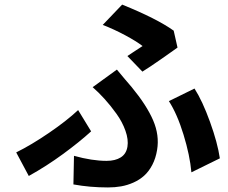

<svg xmlns="http://www.w3.org/2000/svg" viewBox="-20 -780 996 839"><path d="M602.3 -467 536.6 -535.2Q550.4 -544.7 573.9 -559.8Q597.3 -574.9 603 -578.8Q575.3 -600.1 526.8 -626.1Q478.3 -652 429 -671.2L513.8 -759.9Q664.8 -698.9 739 -646L755.7 -572.1Q751.8 -569.2 726.6 -551.5Q701.3 -533.7 682.9 -520.8Q664.4 -507.8 640.4 -491.7Q616.5 -475.5 602.3 -467ZM300.8 25.9 303.3 -99.1Q382.5 -77.1 445.7 -77.1Q483.7 -77.1 507.6 -92.2Q531.6 -107.2 536.9 -138.8Q541.9 -170.1 528.2 -208.6Q514.6 -247.2 488.8 -283Q463.1 -318.9 436.8 -347.8Q410.5 -376.8 384.9 -399.1L490.8 -475.9Q503.9 -459.5 525.7 -434.1Q547.6 -408.7 555 -399.9Q621.4 -319.2 649.3 -253.9Q677.2 -188.6 666.5 -125Q660.5 -88.1 645.4 -59.3Q630.3 -30.5 609.9 -12.3Q589.5 6 563 17.8Q536.6 29.5 509.4 34.3Q482.2 39.1 451.7 39.1Q372.9 39.1 300.8 25.9ZM940.7 -88.1 816.4 -27Q809.7 -101.2 782.1 -191.2Q754.6 -281.2 718 -338.1L829.9 -393.1Q864.7 -338.8 897.7 -247.3Q930.8 -155.9 940.7 -88.1ZM378.2 -206Q326.7 -159.1 255.1 -106.7Q183.6 -54.3 105.8 -11L50.8 -114Q117.5 -147 194.4 -199.6Q271.3 -252.1 321.4 -299Z"/></svg>

Font: Karasuma Gothic
Style: Bold Italic
Weight: 700
Italic angle: 9.39998°
Designer: Rasmus Andersson / Ryoko Nishizuka
Foundry: Genbu
Version: Version 1.00